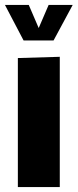

<svg xmlns="http://www.w3.org/2000/svg" viewBox="-23 -754 313 774"><path d="M49 0V-520L218 -525V0ZM72 -591 -3 -734H93L133 -641L173 -734H270L193 -591Z"/></svg>

Font: Murecho
Style: Bold
Weight: 700
Designer: Neil Summerour
Foundry: Positype
Version: Version 1.010; ttfautohint (v1.8.3)